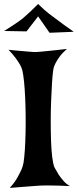

<svg xmlns="http://www.w3.org/2000/svg" viewBox="-32 -916 380 938"><path d="M9.8 -672.9Q43 -668.9 65.9 -667.5Q88.9 -666 103.5 -664.1Q121.1 -662.1 130.9 -662.1Q141.6 -661.1 163.1 -663.1Q181.6 -665 213.4 -668Q245.1 -670.9 294.9 -676.8Q272.5 -657.2 259.3 -639.2Q246.1 -621.1 239.3 -607.4Q230.5 -590.8 228.5 -576.2Q224.6 -552.7 222.2 -512.2Q219.7 -471.7 217.8 -423.8Q215.8 -376 215.8 -325.2Q215.8 -274.4 217.3 -229Q218.8 -183.6 223.1 -148.4Q227.5 -113.3 234.4 -97.7Q244.1 -80.1 254.9 -62.5Q264.6 -47.9 278.3 -32.2Q292 -16.6 309.6 -6.8Q252 -9.8 217.8 -9.8H182.6Q167 -9.8 142.6 -7.8Q122.1 -5.9 90.8 -3.9Q59.6 -2 15.6 2Q38.1 -22.5 50.8 -44.9Q63.5 -67.4 71.3 -84Q80.1 -103.5 83 -121.1Q86.9 -146.5 89.4 -184.1Q91.8 -221.7 92.8 -265.1Q93.8 -308.6 93.3 -354Q92.8 -399.4 90.8 -441.4Q88.9 -483.4 85.4 -517.6Q82 -551.8 77.1 -572.3Q74.2 -585 65.4 -600.6Q57.6 -614.3 44.4 -632.3Q31.2 -650.4 9.8 -672.9ZM-11.7 -764.6Q14.6 -781.2 31.7 -792.5Q48.8 -803.7 59.6 -811.5Q71.3 -820.3 78.1 -825.2Q84 -830.1 94.7 -839.8Q103.5 -847.7 118.2 -861.3Q132.8 -875 154.3 -896.5Q188.5 -863.3 208 -848.6Q218.8 -839.8 227.5 -834Q236.3 -828.1 250 -817.4Q261.7 -808.6 280.8 -794.4Q299.8 -780.3 328.1 -760.7L210 -755.9L154.3 -835.9L97.7 -762.7Z"/></svg>

Font: Irish Grover
Style: Regular
Weight: 400
Designer: Squid
Foundry: Font Diner, Inc DBA Sideshow
Version: Version 1.000